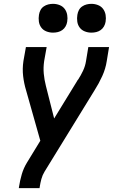

<svg xmlns="http://www.w3.org/2000/svg" viewBox="-20 -775 640 1000"><path d="M78 205 79 198Q84 165 93.5 132.5Q103 100 121 71L190 -42L116 -304Q105 -340 100.5 -378.5Q96 -417 102 -457L115 -530H223L210 -457Q205 -423 208 -391Q211 -359 219 -328L262 -158L381 -352Q382 -354 383 -355.5Q384 -357 385 -359H386Q401 -382 412.5 -406.5Q424 -431 428 -457L440 -530H548L536 -457Q530 -417 512.5 -378.5Q495 -340 472 -304L212 119Q201 137 195.5 157.5Q190 178 187 198L186 205ZM456 -605Q438 -605 421.5 -611.5Q405 -618 395 -631.5Q385 -645 382.5 -662.5Q380 -680 383 -698Q385 -711 391 -722.5Q397 -734 408 -741.5Q419 -749 431.5 -752Q444 -755 456 -755Q474 -755 490.5 -748.5Q507 -742 517 -728.5Q527 -715 530 -697.5Q533 -680 530 -662Q528 -649 521.5 -637.5Q515 -626 504.5 -618.5Q494 -611 481.5 -608Q469 -605 456 -605ZM256 -605Q238 -605 221.5 -611.5Q205 -618 195 -631.5Q185 -645 182.5 -662.5Q180 -680 183 -698Q185 -711 191 -722.5Q197 -734 208 -741.5Q219 -749 231.5 -752Q244 -755 256 -755Q274 -755 290.5 -748.5Q307 -742 317 -728.5Q327 -715 330 -697.5Q333 -680 330 -662Q328 -649 321.5 -637.5Q315 -626 304.5 -618.5Q294 -611 281.5 -608Q269 -605 256 -605Z"/></svg>

Font: Iosevka Curly SmBdExObl
Style: Regular
Weight: 600
Width: 7
Italic angle: -9°
Monospace: yes
Designer: Belleve Invis
Foundry: Belleve Invis
Version: Version 11.1.0; ttfautohint (v1.8.3)